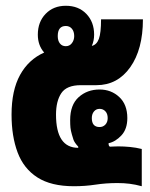

<svg xmlns="http://www.w3.org/2000/svg" viewBox="-20 -638 521 665"><path d="M236 7Q157 7 109.5 -23.5Q62 -54 41 -110Q20 -166 20 -241Q20 -325 49.5 -378.5Q79 -432 133 -456Q111 -481 111 -518Q111 -562 138 -590Q165 -618 208 -618Q252 -618 279 -590Q306 -562 306 -518Q306 -497 298 -479Q315 -483 322.5 -503.5Q330 -524 330 -571H475Q475 -467 431 -405Q387 -343 314 -343H260Q211 -343 192.5 -315.5Q174 -288 174 -241Q174 -126 251 -126V-130Q238 -144 234.5 -154Q231 -164 229 -172Q225 -186 224 -196Q223 -206 223 -222Q223 -275 252.5 -301.5Q282 -328 325 -328Q365 -328 393 -302Q421 -276 421 -229Q421 -191 400.5 -169Q380 -147 356 -142Q356 -130 362 -130Q365 -130 372.5 -130.5Q380 -131 390 -131Q409 -131 430 -129Q451 -127 471 -122V7Q449 1 429 -1.5Q409 -4 387 -4Q347 -4 311 1.5Q275 7 236 7ZM208 -478Q221 -478 229 -488.5Q237 -499 237 -513Q237 -529 229 -538.5Q221 -548 208 -548Q180 -548 180 -513Q180 -497 187.5 -487.5Q195 -478 208 -478ZM325 -198Q337 -198 345 -206.5Q353 -215 353 -229Q353 -244 345 -252.5Q337 -261 325 -261Q313 -261 305.5 -252Q298 -243 298 -229Q298 -198 325 -198Z"/></svg>

Font: Noto Sans Thai Looped UI Condensed Black
Style: Regular
Weight: 900
Width: 3
Designer: Cadson Demak Team
Foundry: Cadson Demak Co., Ltd.
Version: Version 1.000; ttfautohint (v1.8.4.7-5d5b)